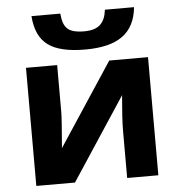

<svg xmlns="http://www.w3.org/2000/svg" viewBox="-54 -833 829 884"><g transform="rotate(-5 360.0 -390.5)"><path d="M463.4 -780.8C456.1 -718.8 426.3 -689.9 360.4 -689.9C322.8 -689.9 296.9 -696.8 282.7 -710.4C268.1 -723.6 259.8 -747.1 257.3 -780.8H124C128.4 -717.8 149.4 -672.9 186.5 -646C223.1 -619.1 280.3 -606 357.4 -606C507.3 -606 585.9 -659.2 598.1 -780.8ZM78.1 -545.9V0H256.8L507.8 -381.8C501.5 -311 498 -256.3 498 -217.8V0H642.1V-545.9H462.9L210.9 -163.1C218.3 -251.5 222.2 -307.1 222.2 -330.1V-545.9Z"/></g></svg>

Font: Noto Reveo Sans
Style: Bold
Weight: 700
Designer: Monotype Design team
Foundry: Monotype Imaging Inc.
Version: Version 1.04